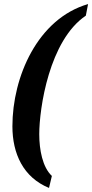

<svg xmlns="http://www.w3.org/2000/svg" viewBox="-20 -788 453 944"><path d="M221 136 235 77C189 34 173 -52 173 -128C173 -255 222 -590 402 -711L413 -768C165 -696 41 -410 41 -167C41 -33 94 84 221 136Z"/></svg>

Font: Noto Serif Tamil ExtraCondensed
Style: Bold Italic
Weight: 700
Width: 2
Italic angle: -12°
Designer: Indian Type Foundry, Tom Grace, and the Monotype Design Team
Foundry: Monotype Imaging Inc.
Version: Version 2.003